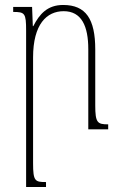

<svg xmlns="http://www.w3.org/2000/svg" viewBox="-20 -520 481 772"><path d="M415 -20C372 -20 363 -26 363 -96V-321C363 -444 325 -500 234 -500C171 -500 139 -464 114 -415H112L109 -492H33V-472C80 -472 85 -467 85 -397V232H165V212C121 212 113 209 113 136V-289C113 -423 168 -475 236 -475C308 -475 335 -415 335 -322V0H415Z"/></svg>

Font: Noto Serif Armenian ExtraCondensed Thin
Style: Regular
Weight: 100
Width: 2
Designer: Monotype Design Team
Foundry: Monotype Imaging Inc.
Version: Version 2.008